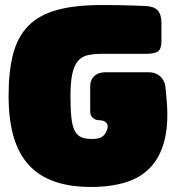

<svg xmlns="http://www.w3.org/2000/svg" viewBox="-20 -730 697 760"><path d="M635 -385Q632 -412 614 -428Q596 -444 569 -444H397Q369 -444 352.5 -428Q336 -412 337 -384V-292Q336 -275 346.5 -264.5Q357 -254 374 -254Q392 -254 401 -243.5Q410 -233 404 -217Q400 -206 394.5 -198.5Q389 -191 381.5 -187Q374 -183 364.5 -181.5Q355 -180 344 -180Q318 -180 301.5 -187Q285 -194 275.5 -213Q266 -232 262.5 -265Q259 -298 259 -350Q259 -404 266 -437Q273 -470 288 -488Q303 -506 327 -511.5Q351 -517 386 -517Q397 -517 422 -517Q447 -517 473.5 -517Q500 -517 524 -517Q548 -517 559 -517Q592 -517 605.5 -526.5Q619 -536 619 -568V-638Q619 -672 605 -688Q591 -704 559 -706Q540 -707 511 -708Q482 -709 454.5 -709.5Q427 -710 406 -710Q385 -710 382 -710Q276 -710 205.5 -690.5Q135 -671 92.5 -628Q50 -585 32 -516.5Q14 -448 14 -350Q14 -258 33.5 -190Q53 -122 93.5 -77.5Q134 -33 195.5 -11.5Q257 10 341 10Q422 10 482.5 -10Q543 -30 580.5 -73Q618 -116 633 -182.5Q648 -249 639 -342Q639 -347 637 -363Q635 -379 635 -385Z"/></svg>

Font: Bolota
Style: Bold
Weight: 240
Designer: Gabriel Pang
Version: Version 1.000